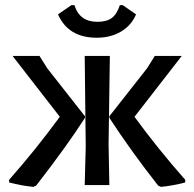

<svg xmlns="http://www.w3.org/2000/svg" viewBox="-20 -721 757 748"><path d="M458 -701 510 -665Q492 -622 451.5 -598Q411 -574 357 -574Q246 -574 206 -665L258 -701H270Q290 -636 359 -636Q395 -636 415 -650.5Q435 -665 447 -701ZM110 7Q66 3 16 -10L15 -20Q117 -135 213 -266L29 -503H134L164 -455L311 -268V-262Q242 -154 121 2ZM310 0 314 -150 310 -503H408L403 -159L406 0ZM607 7 596 2Q490 -133 406 -262V-268L553 -455L583 -503H688L504 -266Q592 -145 702 -20L701 -10Q651 3 607 7Z"/></svg>

Font: Alegreya Sans SC Medium
Style: Regular
Weight: 500
Designer: Juan Pablo del Peral
Foundry: Huerta Tipografica
Version: Version 2.001;PS 002.001;hotconv 1.0.88;makeotf.lib2.5.64775